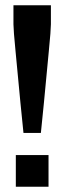

<svg xmlns="http://www.w3.org/2000/svg" viewBox="-20 -708 245 728"><path d="M69 -204Q63 -262 57.5 -318Q52 -374 47.5 -423.5Q43 -473 39 -513Q35 -553 33 -579.5Q31 -606 31 -616V-688H173V-616Q173 -606 171 -579.5Q169 -553 165 -513Q161 -473 156.5 -423.5Q152 -374 146.5 -318Q141 -262 135 -204ZM40 0V-120H164V0Z"/></svg>

Font: Saira UltraCondensed ExtraBold
Style: Regular
Weight: 800
Width: 1
Designer: Hector Gatti with collaboration of the Omnibus-Type team
Foundry: Omnibus-Type
Version: Version 1.101